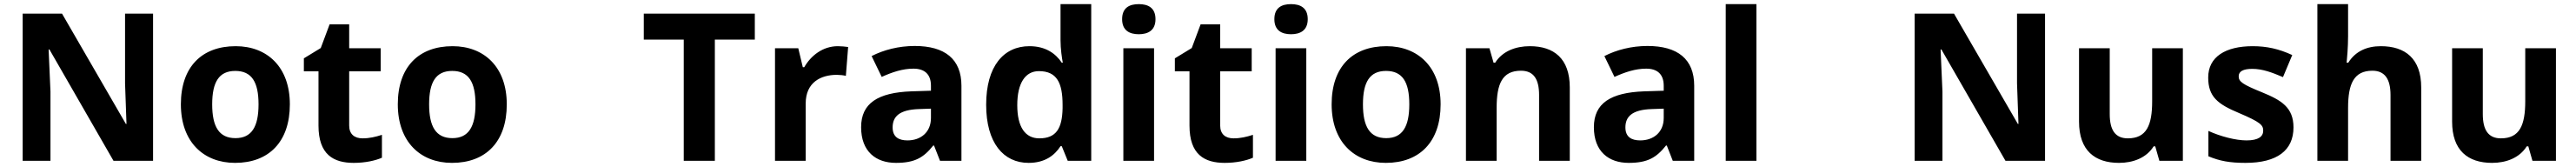

<svg xmlns="http://www.w3.org/2000/svg" viewBox="-20 -780 12505 810"><path d="M723 0V-714H587V-376C589 -310 592 -245 594 -179H591L281 -714H90V0H225V-336C222 -404 219 -472 216 -540H220L531 0Z M1387 -274C1387 -455 1277 -556 1124 -556C959 -556 858 -455 858 -274C858 -92 968 10 1121 10C1285 10 1387 -92 1387 -274ZM1010 -274C1010 -382 1043 -436 1122 -436C1202 -436 1235 -382 1235 -274C1235 -166 1202 -110 1123 -110C1043 -110 1010 -166 1010 -274Z M1740 -109C1701 -109 1675 -129 1675 -171V-434H1828V-546H1675V-662H1580L1537 -547L1455 -497V-434H1526V-171C1526 -30 1599 10 1697 10C1753 10 1802 -1 1834 -15V-126C1803 -116 1773 -109 1740 -109Z M2440 -274C2440 -455 2330 -556 2177 -556C2012 -556 1911 -455 1911 -274C1911 -92 2021 10 2174 10C2338 10 2440 -92 2440 -274ZM2063 -274C2063 -382 2096 -436 2175 -436C2255 -436 2288 -382 2288 -274C2288 -166 2255 -110 2176 -110C2096 -110 2063 -166 2063 -274Z M3450 0V-588H3644V-714H3105V-588H3299V0Z M4047 -556C3974 -556 3916 -510 3884 -454H3877L3855 -546H3742V0H3891V-278C3891 -381 3965 -417 4042 -417C4055 -417 4076 -415 4086 -412L4097 -552C4085 -554 4062 -556 4047 -556Z M4420 -557C4343 -557 4269 -538 4211 -508L4260 -407C4311 -430 4361 -447 4414 -447C4467 -447 4499 -421 4499 -364V-340L4404 -337C4241 -331 4160 -279 4160 -163C4160 -45 4232 10 4329 10C4420 10 4463 -15 4510 -74H4514L4543 0H4647V-364C4647 -494 4566 -557 4420 -557ZM4441 -251 4499 -253V-208C4499 -138 4449 -99 4385 -99C4342 -99 4313 -116 4313 -162C4313 -214 4345 -248 4441 -251Z M4973 10C5052 10 5099 -26 5128 -71H5134L5163 0H5277V-760H5128V-585C5128 -542 5135 -497 5139 -476H5134C5104 -521 5055 -556 4977 -556C4852 -556 4767 -459 4767 -272C4767 -87 4851 10 4973 10ZM5025 -109C4957 -109 4918 -163 4918 -270C4918 -377 4957 -435 5023 -435C5111 -435 5138 -377 5138 -271V-255C5136 -157 5107 -109 5025 -109Z M5508 -760C5463 -760 5427 -743 5427 -687C5427 -632 5463 -614 5508 -614C5552 -614 5589 -632 5589 -687C5589 -743 5552 -760 5508 -760ZM5582 -546H5433V0H5582Z M5968 -109C5929 -109 5903 -129 5903 -171V-434H6056V-546H5903V-662H5808L5765 -547L5683 -497V-434H5754V-171C5754 -30 5827 10 5925 10C5981 10 6030 -1 6062 -15V-126C6031 -116 6001 -109 5968 -109Z M6247 -760C6202 -760 6166 -743 6166 -687C6166 -632 6202 -614 6247 -614C6291 -614 6328 -632 6328 -687C6328 -743 6291 -760 6247 -760ZM6321 -546H6172V0H6321Z M6973 -274C6973 -455 6863 -556 6710 -556C6545 -556 6444 -455 6444 -274C6444 -92 6554 10 6707 10C6871 10 6973 -92 6973 -274ZM6596 -274C6596 -382 6629 -436 6708 -436C6788 -436 6821 -382 6821 -274C6821 -166 6788 -110 6709 -110C6629 -110 6596 -166 6596 -274Z M7406 -556C7338 -556 7273 -532 7238 -476H7230L7210 -546H7096V0H7245V-257C7245 -373 7272 -437 7363 -437C7424 -437 7451 -397 7451 -319V0H7600V-356C7600 -496 7523 -556 7406 -556Z M7977 -557C7900 -557 7826 -538 7768 -508L7817 -407C7868 -430 7918 -447 7971 -447C8024 -447 8056 -421 8056 -364V-340L7961 -337C7798 -331 7717 -279 7717 -163C7717 -45 7789 10 7886 10C7977 10 8020 -15 8067 -74H8071L8100 0H8204V-364C8204 -494 8123 -557 7977 -557ZM7998 -251 8056 -253V-208C8056 -138 8006 -99 7942 -99C7899 -99 7870 -116 7870 -162C7870 -214 7902 -248 7998 -251Z M8506 0V-760H8357V0Z M9907 0V-714H9771V-376C9773 -310 9776 -245 9778 -179H9775L9465 -714H9274V0H9409V-336C9406 -404 9403 -472 9400 -540H9404L9715 0Z M10576 -546H10427V-289C10427 -173 10400 -109 10309 -109C10248 -109 10221 -149 10221 -227V-546H10072V-190C10072 -50 10149 10 10266 10C10334 10 10399 -14 10434 -70H10442L10462 0H10576Z M11113 -162C11113 -259 11054 -294 10961 -332C10865 -371 10847 -384 10847 -410C10847 -434 10869 -446 10913 -446C10962 -446 11008 -429 11062 -406L11107 -513C11042 -543 10983 -556 10915 -556C10784 -556 10699 -505 10699 -404C10699 -311 10745 -275 10848 -232C10954 -187 10966 -173 10966 -146C10966 -118 10943 -99 10885 -99C10833 -99 10759 -118 10700 -145V-22C10755 1 10804 10 10880 10C11034 10 11113 -51 11113 -162Z M11378 -605V-760H11229V0H11378V-257C11378 -373 11406 -437 11496 -437C11556 -437 11584 -397 11584 -319V0H11733V-356C11733 -496 11655 -556 11537 -556C11470 -556 11414 -532 11379 -476H11371C11373 -496 11378 -551 11378 -605Z M12387 -546H12238V-289C12238 -173 12211 -109 12120 -109C12059 -109 12032 -149 12032 -227V-546H11883V-190C11883 -50 11960 10 12077 10C12145 10 12210 -14 12245 -70H12253L12273 0H12387Z"/></svg>

Font: Noto Traditional Nushu
Style: Bold
Weight: 700
Designer: LIU Zhao
Foundry: LiuZhao Studio
Version: Version 2.003